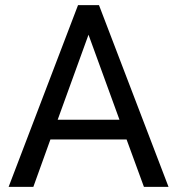

<svg xmlns="http://www.w3.org/2000/svg" viewBox="-20 -731 692 751"><path d="M543 0H639.2L367.2 -710.9H285.2L13.7 0H110.4L177.2 -185.5H475.1ZM326.2 -595.2 447.3 -262.7H205.6Z"/></svg>

Font: Nahid
Style: Regular
Weight: 400
Foundry: DejaVu fonts team - Redesigned by Saber Rastikerdar
Version: Version 0.3.0